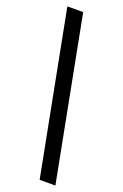

<svg xmlns="http://www.w3.org/2000/svg" viewBox="-161 -807 597 935"><g transform="rotate(20 137.5 -340.0)"><path d="M178.2 80.1 16.1 -759.8H98.1L259.8 80.1Z"/></g></svg>

Font: Margherita Semibold
Style: Regular
Weight: 600
Designer: James Puckett
Foundry: Dunwich Type Founders
Version: Version 1.008;hotconv 1.0.109;makeotfexe 2.5.65596